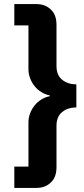

<svg xmlns="http://www.w3.org/2000/svg" viewBox="-20 -780 412 938"><path d="M159 -760Q200 -760 228 -734Q256 -708 256 -659V-457Q256 -413 283.5 -390.5Q311 -368 353 -368V-255Q311 -255 283.5 -232.5Q256 -210 256 -166V37Q256 86 228 112Q200 138 159 138H50V34H119V-182Q119 -206 127.5 -227.5Q136 -249 150 -266Q164 -283 183 -294.5Q202 -306 223 -310V-314Q202 -318 183 -329.5Q164 -341 150 -358Q136 -375 127.5 -396.5Q119 -418 119 -442V-656H50V-760Z"/></svg>

Font: IBM Plex Sans Hebrew
Style: Bold
Weight: 700
Designer: Mike Abbink, Paul van der Laan, Pieter van Rosmalen, Yanek Iontef
Foundry: Bold Monday
Version: Version 1.2